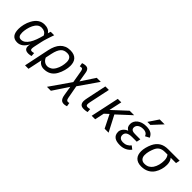

<svg xmlns="http://www.w3.org/2000/svg" viewBox="150 -1903 3232 3232"><g transform="rotate(45 1766.0 -286.5)"><path d="M522.9 3.9Q516.1 6.3 507.1 8.3Q498 10.3 488.8 11.7Q479.5 13.2 470.7 14.2Q461.9 15.1 456.1 15.1Q406.2 15.1 383.5 -6.1Q360.8 -27.3 360.8 -68.8Q360.8 -75.7 362.3 -89.1Q363.8 -102.5 367.2 -118.2Q335.4 -54.2 290 -19.5Q244.6 15.1 188 15.1Q149.9 15.1 122.6 3.2Q95.2 -8.8 77.6 -31.7Q60.1 -54.7 52 -88.1Q43.9 -121.6 43.9 -165Q43.9 -189 47.4 -217Q50.8 -245.1 57.9 -274.4Q64.9 -303.7 75.9 -333.3Q86.9 -362.8 102.1 -390.1Q140.1 -460 190.7 -493.4Q241.2 -526.9 305.2 -526.9Q354 -526.9 390.6 -509.5Q427.2 -492.2 445.8 -460Q449.7 -474.1 453.9 -487.8Q458 -501.5 461.9 -512.2H544.9Q532.7 -477.5 521.2 -443.8Q509.8 -410.2 500.2 -379.9Q490.7 -349.6 483.6 -324.2Q476.6 -298.8 473.1 -280.8L444.8 -148.9Q440.9 -130.4 439 -116Q437 -101.6 437 -90.8Q437 -67.9 446.5 -60.5Q456.1 -53.2 473.1 -53.2Q482.9 -53.2 495.1 -55.7Q507.3 -58.1 518.1 -62ZM201.2 -64Q241.7 -64 275.1 -88.1Q308.6 -112.3 335.9 -155.3Q363.3 -198.2 385 -256.8Q406.7 -315.4 423.8 -383.8Q406.7 -420.4 377.4 -437.3Q348.1 -454.1 309.1 -454.1Q263.2 -454.1 231.2 -428Q199.2 -401.9 175.8 -355Q164.6 -332.5 156.2 -307.4Q147.9 -282.2 142.3 -257.3Q136.7 -232.4 133.8 -209Q130.9 -185.5 130.9 -166Q130.9 -110.8 148.4 -87.4Q166 -64 201.2 -64Z M556.2 192.9 650.9 -261.2Q664.1 -323.7 686.5 -373Q709 -422.4 741.7 -456.5Q774.4 -490.7 817.9 -508.8Q861.3 -526.9 917 -526.9Q966.3 -526.9 1001.7 -513.7Q1037.1 -500.5 1059.6 -476.1Q1082 -451.7 1092.5 -417.2Q1103 -382.8 1103 -340.8Q1103 -315.9 1098.9 -287.1Q1094.7 -258.3 1086.7 -228.3Q1078.6 -198.2 1066.9 -168Q1055.2 -137.7 1040 -110.8Q1020.5 -75.7 996.3 -51.5Q972.2 -27.3 944.3 -12.7Q916.5 2 886 8.5Q855.5 15.1 823.2 15.1Q798.8 15.1 778.1 9.3Q757.3 3.4 740.7 -6.8Q724.1 -17.1 711.7 -31Q699.2 -44.9 691.9 -61L638.2 192.9ZM710 -147Q717.8 -127.9 729.7 -112.1Q741.7 -96.2 757.1 -84.5Q772.5 -72.8 791 -66.4Q809.6 -60.1 830.1 -60.1Q866.2 -60.1 902.1 -81.3Q938 -102.5 964.8 -149.9Q976.6 -170.4 985.8 -193.8Q995.1 -217.3 1001.2 -241.9Q1007.3 -266.6 1010.7 -291.7Q1014.2 -316.9 1014.2 -340.8Q1014.2 -366.2 1008.8 -387.2Q1003.4 -408.2 991.5 -423.6Q979.5 -439 960.2 -447.5Q940.9 -456.1 913.1 -456.1Q878.9 -456.1 851.1 -446.5Q823.2 -437 801.3 -413.8Q779.3 -390.6 762.2 -352.1Q745.1 -313.5 732.9 -255.9Z M1329.6 -182.1 1292.5 -397.9Q1289.6 -415 1285.9 -425.8Q1282.2 -436.5 1277.3 -442.6Q1272.5 -448.7 1266.4 -450.9Q1260.3 -453.1 1251.5 -453.1Q1245.1 -453.1 1235.4 -451.2Q1225.6 -449.2 1219.2 -446.8L1208.5 -512.2Q1224.1 -519 1244.4 -522.9Q1264.6 -526.9 1280.3 -526.9Q1298.3 -526.9 1312.5 -522.2Q1326.7 -517.6 1337.2 -506.6Q1347.7 -495.6 1355 -478Q1362.3 -460.4 1366.2 -434.1L1394.5 -263.2L1558.1 -512.2H1654.3L1415.5 -168L1457.5 61Q1460.4 78.1 1464.6 89.4Q1468.8 100.6 1474.6 107.2Q1480.5 113.8 1488.3 116.5Q1496.1 119.1 1506.3 119.1Q1510.7 119.1 1517.6 117.2Q1524.4 115.2 1531.2 112.8L1542.5 180.2Q1535.6 182.6 1527.1 185.1Q1518.6 187.5 1509.5 189.2Q1500.5 190.9 1492.2 191.9Q1483.9 192.9 1477.5 192.9Q1456.1 192.9 1439.7 186.3Q1423.3 179.7 1411.1 165.3Q1398.9 150.9 1390.6 128.7Q1382.3 106.4 1377.4 75.2L1350.6 -89.8L1166.5 188H1072.3Z M1856.9 3.9Q1850.6 5.9 1840.8 7.8Q1831.1 9.8 1819.6 11.5Q1808.1 13.2 1795.9 14.2Q1783.7 15.1 1772 15.1Q1721.2 15.1 1699.5 -10Q1677.7 -35.2 1677.7 -80.1Q1677.7 -95.7 1680.7 -114.3Q1683.6 -132.8 1688 -154.8L1762.7 -512.2H1846.7L1770 -148.9Q1766.1 -130.9 1763.9 -116.7Q1761.7 -102.5 1761.7 -91.8Q1761.7 -70.8 1770.8 -62Q1779.8 -53.2 1801.8 -53.2Q1813 -53.2 1827.1 -55.7Q1841.3 -58.1 1852.1 -62Z M2257.8 0 2140.6 -234.9 2068.8 -168.9 2032.7 0H1949.7L2059.1 -512.2H2142.1L2091.8 -280.8L2341.8 -512.2H2448.7L2203.6 -286.1L2352.1 0Z M2836.4 -79.1Q2820.3 -58.6 2800.3 -41.5Q2780.3 -24.4 2755.4 -11.7Q2730.5 1 2700.2 8.1Q2669.9 15.1 2633.3 15.1Q2593.8 15.1 2561 8.1Q2528.3 1 2504.6 -15.6Q2481 -32.2 2467.8 -58.8Q2454.6 -85.4 2454.6 -125Q2454.6 -142.6 2461.7 -161.6Q2468.8 -180.7 2482.2 -198.7Q2495.6 -216.8 2515.9 -231.9Q2536.1 -247.1 2562.5 -256.8Q2549.8 -264.2 2539.1 -273.2Q2528.3 -282.2 2520.5 -294.2Q2512.7 -306.2 2508.5 -322.5Q2504.4 -338.9 2504.4 -360.8Q2504.4 -395 2520.3 -425.3Q2536.1 -455.6 2564.7 -478Q2593.3 -500.5 2633.5 -513.7Q2673.8 -526.9 2723.1 -526.9Q2763.7 -526.9 2793 -520.3Q2822.3 -513.7 2843.3 -501.2Q2864.3 -488.8 2878.2 -470.7Q2892.1 -452.6 2902.3 -430.2L2828.6 -391.1Q2822.8 -406.2 2814 -418.5Q2805.2 -430.7 2792.2 -439.2Q2779.3 -447.8 2761.2 -452.4Q2743.2 -457 2718.3 -457Q2687.5 -457 2663.6 -449.5Q2639.6 -441.9 2623 -429Q2606.4 -416 2597.9 -398.7Q2589.4 -381.3 2589.4 -361.8Q2589.4 -339.8 2598.4 -327.1Q2607.4 -314.5 2622.8 -307.9Q2638.2 -301.3 2659.2 -299.6Q2680.2 -297.9 2703.6 -297.9H2809.6L2794.4 -228H2684.6Q2645.5 -228 2618.4 -220.9Q2591.3 -213.9 2574.5 -201.4Q2557.6 -189 2550 -171.9Q2542.5 -154.8 2542.5 -134.8Q2542.5 -113.3 2550.5 -98.1Q2558.6 -83 2571.8 -73.5Q2585 -64 2601.8 -59.6Q2618.7 -55.2 2636.2 -55.2Q2661.1 -55.2 2681.4 -59.8Q2701.7 -64.5 2719 -73.5Q2736.3 -82.5 2751 -95.2Q2765.6 -107.9 2779.3 -124ZM2757.3 -589.8H2685.1L2803.2 -766.1H2920.4Z M3531.7 -512.2 3516.6 -440.9H3389.6Q3411.6 -416 3421.6 -383.3Q3431.6 -350.6 3431.6 -314Q3431.6 -288.6 3428 -261Q3424.3 -233.4 3417 -206.1Q3409.7 -178.7 3398.2 -152.1Q3386.7 -125.5 3371.6 -102.1Q3354.5 -75.2 3331.5 -53.7Q3308.6 -32.2 3279.8 -16.8Q3251 -1.5 3216.6 6.8Q3182.1 15.1 3141.6 15.1Q3091.8 15.1 3057.1 1Q3022.5 -13.2 3000.7 -37.6Q2979 -62 2969.2 -95Q2959.5 -127.9 2959.5 -166Q2959.5 -208.5 2972.2 -259Q2984.9 -309.6 3007.3 -357.9Q3043.9 -435.1 3105 -473.6Q3166 -512.2 3258.3 -512.2ZM3253.4 -440.9Q3217.3 -440.9 3190.2 -433.3Q3163.1 -425.8 3143.3 -411.9Q3123.5 -397.9 3109.9 -378.7Q3096.2 -359.4 3086.4 -335.9Q3070.8 -299.8 3058.6 -255.9Q3046.4 -211.9 3046.4 -162.1Q3046.4 -139.6 3052.7 -120.4Q3059.1 -101.1 3071.8 -86.7Q3084.5 -72.3 3103 -64.2Q3121.6 -56.2 3146.5 -56.2Q3200.2 -56.2 3235.6 -76.9Q3271 -97.7 3293.5 -130.9Q3307.1 -151.4 3317.4 -175Q3327.6 -198.7 3334.5 -224.4Q3341.3 -250 3344.5 -276.6Q3347.7 -303.2 3347.7 -329.1Q3347.7 -365.7 3338.9 -393.1Q3330.1 -420.4 3313.5 -440.9Z"/></g></svg>

Font: Lorenzo Sans
Style: Italic
Weight: 400
Italic angle: -12°
Foundry: Intel Corporation
Version: Version 1.00; ttfautohint (v1.5)